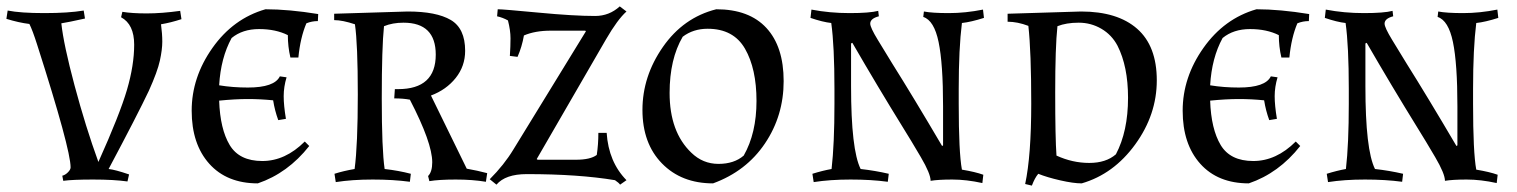

<svg xmlns="http://www.w3.org/2000/svg" viewBox="-46 -562 4748 601"><path d="M353 6Q310 0 245.5 0Q181 0 152 4L149 -12Q158 -14 166.5 -22.5Q175 -31 175 -38Q175 -95 70 -423Q56 -467 46 -487Q13 -491 -26 -503L-22 -529Q18 -521 93 -521Q168 -521 216 -529L220 -504Q166 -492 146 -489Q153 -423 187.5 -294Q222 -165 262 -55Q329 -204 351.5 -281Q374 -358 374 -422Q374 -486 333 -508L337 -525Q367 -520 413.5 -520Q460 -520 518 -528L522 -502Q488 -491 458 -486Q462 -456 462 -431.5Q462 -407 454.5 -372.5Q447 -338 420 -278Q385 -204 294 -33Q314 -31 358 -16Z M908 -119 922 -105Q855 -20 761 12Q664 12 609 -49.5Q554 -111 554 -215.5Q554 -320 619 -412Q684 -504 785 -533Q858 -533 950 -518L949 -496Q930 -496 913 -489Q894 -444 888 -382H863Q855 -416 855 -452Q817 -471 765 -471Q713 -471 679 -443Q645 -381 640 -295Q682 -288 730 -288Q813 -288 830 -323L851 -320Q842 -290 842 -261Q842 -232 849 -190L825 -186Q814 -216 809 -248Q769 -252 729.5 -252Q690 -252 640 -247Q643 -158 673 -108Q703 -58 775 -58Q847 -58 908 -119Z M1000 -519 1230 -526Q1320 -526 1365 -499.5Q1410 -473 1410 -403Q1410 -355 1380.5 -318Q1351 -281 1303 -263L1415 -34Q1449 -28 1479 -20L1475 7Q1433 0 1380.5 0Q1328 0 1298 5L1294 -11Q1307 -24 1307 -54Q1307 -115 1237 -250Q1216 -254 1188 -254L1190 -283H1200Q1318 -283 1318 -391Q1318 -491 1217 -491Q1183 -491 1156 -480Q1149 -414 1149 -254Q1149 -94 1158 -33Q1202 -28 1240 -18L1237 7Q1185 0 1120.5 0Q1056 0 1005 8L1001 -18Q1029 -27 1064 -33Q1074 -108 1074 -266.5Q1074 -425 1065 -486Q1026 -499 1000 -499Z M1817 -512Q1861 -512 1894 -542L1915 -526Q1887 -501 1851 -439L1634 -64L1637 -62H1757Q1802 -62 1822 -77Q1827 -110 1827 -146H1853Q1859 -55 1915 2L1895 16Q1891 10 1879 2Q1765 -17 1603 -17Q1536 -17 1508 16L1487 -1Q1532 -46 1561 -94L1788 -464L1786 -466H1678Q1629 -466 1594 -451Q1588 -416 1574 -384L1550 -387Q1552 -417 1552 -442Q1552 -467 1544 -498Q1528 -507 1510 -511L1512 -533Q1529 -533 1639.5 -522.5Q1750 -512 1817 -512Z M2196 -533Q2299 -533 2353 -474.5Q2407 -416 2407 -308Q2407 -200 2348.5 -113Q2290 -26 2186 12Q2087 12 2026 -50.5Q1965 -113 1965 -218Q1965 -323 2029 -415Q2093 -507 2196 -533ZM2169 -472Q2124 -472 2091 -447Q2050 -377 2050 -271Q2050 -149 2118 -84Q2154 -49 2203 -49Q2252 -49 2282 -75Q2322 -145 2322 -246Q2322 -347 2286 -409.5Q2250 -472 2169 -472Z M2733 7Q2681 0 2616.5 0Q2552 0 2501 8L2497 -18Q2529 -28 2557 -33Q2566 -111 2566 -237V-284Q2566 -418 2556 -490Q2529 -493 2491 -506L2494 -532Q2551 -521 2613.5 -521Q2676 -521 2703 -528L2705 -511Q2678 -504 2678 -488Q2678 -476 2701.5 -437.5Q2725 -399 2747 -363Q2813 -258 2903 -105L2906 -107V-229Q2906 -363 2892 -430.5Q2878 -498 2844 -509L2846 -526Q2872 -521 2924 -521Q2976 -521 3031 -532L3034 -506Q2993 -493 2965 -490Q2955 -410 2955 -284V-237Q2955 -85 2965 -31Q3007 -24 3032 -15L3029 11Q2979 0 2935 0Q2891 0 2867 4Q2867 -18 2836.5 -70Q2806 -122 2781 -162Q2700 -293 2622 -428L2618 -426V-292Q2618 -93 2648 -33Q2693 -28 2736 -18Z M3108 -519 3338 -526Q3452 -526 3513.5 -472Q3575 -418 3575 -310.5Q3575 -203 3507.5 -110Q3440 -17 3340 12Q3314 12 3272.5 2.5Q3231 -7 3204 -18Q3193 -5 3184 19L3163 14Q3182 -75 3182 -237.5Q3182 -400 3173 -481Q3139 -494 3108 -494ZM3264 -480Q3257 -415 3257 -272.5Q3257 -130 3261 -75Q3311 -52 3363.5 -52Q3416 -52 3447 -79Q3485 -151 3485 -256Q3485 -354 3452 -419Q3434 -453 3401.5 -472Q3369 -491 3330.5 -491Q3292 -491 3264 -480Z M4010 -119 4024 -105Q3957 -20 3863 12Q3766 12 3711 -49.5Q3656 -111 3656 -215.5Q3656 -320 3721 -412Q3786 -504 3887 -533Q3960 -533 4052 -518L4051 -496Q4032 -496 4015 -489Q3996 -444 3990 -382H3965Q3957 -416 3957 -452Q3919 -471 3867 -471Q3815 -471 3781 -443Q3747 -381 3742 -295Q3784 -288 3832 -288Q3915 -288 3932 -323L3953 -320Q3944 -290 3944 -261Q3944 -232 3951 -190L3927 -186Q3916 -216 3911 -248Q3871 -252 3831.5 -252Q3792 -252 3742 -247Q3745 -158 3775 -108Q3805 -58 3877 -58Q3949 -58 4010 -119Z M4343 7Q4291 0 4226.5 0Q4162 0 4111 8L4107 -18Q4139 -28 4167 -33Q4176 -111 4176 -237V-284Q4176 -418 4166 -490Q4139 -493 4101 -506L4104 -532Q4161 -521 4223.5 -521Q4286 -521 4313 -528L4315 -511Q4288 -504 4288 -488Q4288 -476 4311.5 -437.5Q4335 -399 4357 -363Q4423 -258 4513 -105L4516 -107V-229Q4516 -363 4502 -430.5Q4488 -498 4454 -509L4456 -526Q4482 -521 4534 -521Q4586 -521 4641 -532L4644 -506Q4603 -493 4575 -490Q4565 -410 4565 -284V-237Q4565 -85 4575 -31Q4617 -24 4642 -15L4639 11Q4589 0 4545 0Q4501 0 4477 4Q4477 -18 4446.5 -70Q4416 -122 4391 -162Q4310 -293 4232 -428L4228 -426V-292Q4228 -93 4258 -33Q4303 -28 4346 -18Z"/></svg>

Font: Almendra SC
Style: Regular
Weight: 400
Designer: Ana Sanfelippo
Foundry: Ana Sanfelippo
Version: Version 1.002